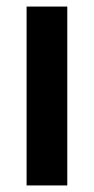

<svg xmlns="http://www.w3.org/2000/svg" viewBox="-20 -553 286 585"><path d="M185 -533H61V12H185Z"/></svg>

Font: Repo DemiBold
Style: Regular
Weight: 600
Designer: Stefan Peev
Foundry: Context Ltd
Version: Version 1.502